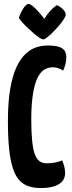

<svg xmlns="http://www.w3.org/2000/svg" viewBox="-20 -940 365 970"><path d="M187 10Q153 10 126 1.5Q99 -7 79 -28Q59 -49 46 -87Q33 -125 26.5 -184Q20 -243 20 -327Q20 -425 32 -493Q44 -561 64.5 -603.5Q85 -646 111 -669.5Q137 -693 165 -701.5Q193 -710 220 -710Q263 -710 283 -701.5Q303 -693 309 -679.5Q315 -666 315 -651Q315 -631 310 -613.5Q305 -596 299 -583Q293 -588 285 -591.5Q277 -595 267.5 -597.5Q258 -600 247 -600Q230 -600 214 -593.5Q198 -587 184 -570Q170 -553 160 -523Q150 -493 144 -447Q138 -401 138 -336Q138 -271 142.5 -228Q147 -185 156 -160.5Q165 -136 180 -125.5Q195 -115 216 -115Q239 -115 259.5 -119Q280 -123 294 -130Q300 -117 304.5 -99.5Q309 -82 309 -64Q309 -41 294.5 -24Q280 -7 252.5 1.5Q225 10 187 10ZM199 -741Q192 -741 179.5 -749Q167 -757 152 -770Q137 -783 121.5 -797.5Q106 -812 94 -825.5Q82 -839 75 -849Q83 -874 97.5 -897Q112 -920 124 -920Q131 -920 141 -912.5Q151 -905 162 -894Q173 -883 182.5 -871.5Q192 -860 198 -852.5Q204 -845 204 -845Q221 -872 235.5 -887Q250 -902 259 -908Q268 -914 268 -914Q288 -904 300 -891Q312 -878 312 -866Q312 -858 302.5 -843Q293 -828 278 -810.5Q263 -793 247 -777Q231 -761 218 -751Q205 -741 199 -741Z"/></svg>

Font: Yanone Kaffeesatz
Style: Bold
Weight: 700
Designer: Yanone (Cyrillic: Daniel Pouzeot, Huerta Tipografica, and Cyreal)
Foundry: Yanone
Version: Version 2.003